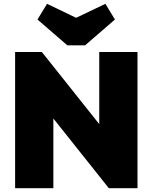

<svg xmlns="http://www.w3.org/2000/svg" viewBox="-20 -984 798 1004"><path d="M59 0V-712H199L259 -562V0ZM549 0 136 -519 199 -712 612 -193ZM549 0 499 -158V-712H699V0ZM531 -964 581 -882 425 -747H332L176 -882L226 -964L457 -853H299Z"/></svg>

Font: Outfit Thin Black
Style: Regular
Weight: 900
Version: Version 1.100;gftools[0.9.27]